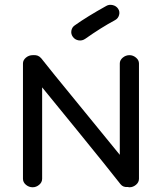

<svg xmlns="http://www.w3.org/2000/svg" viewBox="-20 -779 684 811"><path d="M118 12Q102 12 89.5 1.5Q77 -9 77 -24V-511Q77 -525 89.5 -535.5Q102 -546 118 -546H121Q141 -548 154 -533Q189 -488 312.5 -337.5Q436 -187 486 -125V-511Q486 -525 498.5 -535.5Q511 -546 527 -546Q542 -546 554.5 -535.5Q567 -525 567 -511V-24Q567 -9 554.5 1.5Q542 12 527 12Q523 12 521 11Q500 13 489 -1Q436 -69 304 -231Q172 -393 158 -410V-24Q158 -9 145.5 1.5Q133 12 118 12ZM340 -615Q327 -606 312 -608.5Q297 -611 288 -623Q279 -635 281.5 -649.5Q284 -664 296 -672Q348 -709 429 -754Q441 -761 456 -757.5Q471 -754 479 -742Q487 -730 483 -715.5Q479 -701 466 -694Q408 -663 340 -615Z"/></svg>

Font: Hoogli Semibold
Style: Regular
Weight: 600
Designer: Anand Singh Naorem
Foundry: Brand New Type
Version: Version 1.00 b007